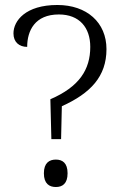

<svg xmlns="http://www.w3.org/2000/svg" viewBox="-20 -744 487 770"><path d="M182 -346 186 -186H225L228 -318C343 -370 407 -437 407 -547C407 -654 328 -724 210 -724C83 -724 34 -661 34 -610C34 -575 57 -556 89 -556C89 -621 120 -686 216 -686C299 -686 342 -633 342 -556C342 -465 298 -396 182 -346ZM204 6C230 6 251 -7 251 -49C251 -91 230 -104 204 -104C178 -104 156 -91 156 -49C156 -7 178 6 204 6Z"/></svg>

Font: Noto Serif Ethiopic Light
Style: Regular
Weight: 300
Designer: Monotype Design Team
Foundry: Monotype Imaging Inc.
Version: Version 2.102